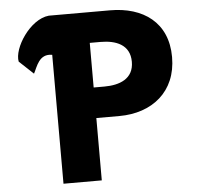

<svg xmlns="http://www.w3.org/2000/svg" viewBox="-56 -882 963 939"><g transform="rotate(-5 425.5 -412.5)"><path d="M217.8 -632.8V0H405.8V-306H518.8C679.8 -306 800.8 -401 800.8 -571C800.8 -742 679.8 -825 518.8 -825H217.8C124.7 -816 37.7 -680 51.6 -613.9L121.1 -548.8C138.7 -581.1 153.2 -644.5 217.8 -632.8ZM405.8 -456V-675H458.8C532.8 -675 602.8 -650 602.8 -565C602.8 -481 532.8 -456 458.8 -456Z"/></g></svg>

Font: Sztylet
Style: Bd
Weight: 700
Foundry: Cannot Into Space Fonts, PlusOne Fonts
Version: Version 0.12